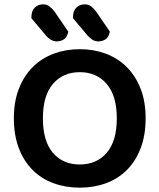

<svg xmlns="http://www.w3.org/2000/svg" viewBox="-20 -850 736 886"><path d="M652 -304Q652 -226 629 -166Q606 -106 565.5 -65.5Q525 -25 469 -4.5Q413 16 348 16Q283 16 227 -4.5Q171 -25 130.5 -65.5Q90 -106 67 -166Q44 -226 44 -304Q44 -382 67.5 -441.5Q91 -501 132 -541.5Q173 -582 228.5 -602.5Q284 -623 348 -623Q412 -623 467.5 -602.5Q523 -582 564 -541.5Q605 -501 628.5 -441.5Q652 -382 652 -304ZM519 -304Q519 -408 472.5 -462.5Q426 -517 348 -517Q271 -517 224.5 -463Q178 -409 178 -304Q178 -199 224 -145Q270 -91 348 -91Q426 -91 472.5 -145Q519 -199 519 -304ZM125 -766V-771Q125 -800 140.5 -815Q156 -830 179 -830Q196 -830 208.5 -820.5Q221 -811 232 -796L295 -704Q290 -679 275.5 -669Q261 -659 242 -659Q227 -659 214 -667Q201 -675 192 -686ZM317 -766V-771Q317 -800 332.5 -815Q348 -830 371 -830Q388 -830 400.5 -820.5Q413 -811 424 -796L487 -704Q482 -679 467.5 -669Q453 -659 434 -659Q418 -659 406 -667Q394 -675 384 -686Z"/></svg>

Font: Baloo Chettan 2 SemiBold
Style: Regular
Weight: 600
Designer: Maithili Shingre, Unnati Kotecha and Ek Type
Foundry: Ek Type
Version: Version 1.640;hotconv 1.0.111;makeotfexe 2.5.65597; ttfautoh